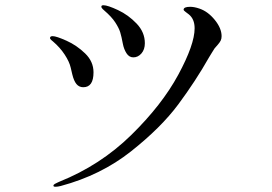

<svg xmlns="http://www.w3.org/2000/svg" viewBox="-20 -686 1040 733"><path d="M449 -519Q444 -546 439 -562.5Q434 -579 420 -600.5Q406 -622 378 -646Q377 -647 372 -651.5Q367 -656 367 -661Q367 -666 375 -666Q391 -666 430.5 -647.5Q470 -629 501.5 -596Q533 -563 533 -521Q533 -497 520 -482Q507 -467 489 -467Q473 -467 463 -482.5Q453 -498 449 -519ZM184 23Q184 19 189.5 16Q195 13 199.5 11Q204 9 206 8Q363 -55 480.5 -170Q598 -285 660.5 -400.5Q723 -516 723 -578Q723 -613 701 -631Q696 -635 688.5 -640.5Q681 -646 681 -649Q681 -660 706 -660Q722 -660 742 -653Q774 -642 800 -610Q826 -578 826 -548Q826 -538 822.5 -531Q819 -524 812 -516Q805 -508 799 -501Q794 -494 789 -485Q784 -476 778 -467Q727 -377 661 -288Q595 -199 480 -108Q365 -17 212 24Q200 27 192 27Q184 27 184 23ZM256 -402Q255 -405 250 -427.5Q245 -450 227 -477.5Q209 -505 182 -528Q181 -529 176 -533Q171 -537 171 -541Q171 -548 181 -548Q195 -548 234 -530.5Q273 -513 305 -482Q337 -451 337 -410Q337 -353 298 -353Q282 -353 272 -365Q262 -377 256 -402Z"/></svg>

Font: Shippori Mincho
Style: Regular
Weight: 400
Designer: FONTDASU
Foundry: FONTDASU / Google Inc. / but / Adobe
Version: Version 3.110; ttfautohint (v1.8.3)